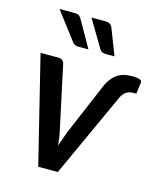

<svg xmlns="http://www.w3.org/2000/svg" viewBox="-110 -807 734 885"><g transform="rotate(15 257.0 -364.0)"><path d="M31.5 0ZM31.5 -510H117Q128.5 -510 136 -503.8Q143.5 -497.5 145 -489L210 -186Q214 -168.5 216.2 -152Q218.5 -135.5 220 -118.5L244 -186L344 -421.5Q355 -451 369 -469.5Q383 -488 399 -498.2Q415 -508.5 432.8 -512Q450.5 -515.5 469 -515.5Q483 -515.5 492 -513.8Q501 -512 506 -509.8Q511 -507.5 512.5 -504.8Q514 -502 514 -500L506.5 -442.5H493Q473.5 -442.5 459 -433.5Q444.5 -424.5 435 -403.5L250.5 0H157ZM280.5 -728Q297.5 -728 305.5 -722Q313.5 -716 318 -703.5L365 -582.5H324.5Q313 -582.5 305.8 -585.8Q298.5 -589 293 -598.5L216 -728ZM134.5 -728Q151.5 -728 158.8 -721.8Q166 -715.5 172 -703.5L240.5 -582.5H194Q182.5 -582.5 175.5 -586Q168.5 -589.5 162 -598.5L63.5 -728Z"/></g></svg>

Font: Lato Semibold
Style: Italic
Weight: 600
Italic angle: -7°
Designer: Lukasz Dziedzic
Foundry: tyPoland Lukasz Dziedzic
Version: Version 2.006; 2014-01-15